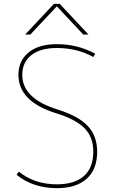

<svg xmlns="http://www.w3.org/2000/svg" viewBox="-20 -970 592 1000"><path d="M441 -790H414L277 -936H275L138 -790H111L261 -950H291ZM276 -720Q191 -720 143.5 -683Q96 -646 96 -580Q96 -457 279 -400Q388 -366 437 -314Q486 -262 486 -180Q486 -88 431.5 -39Q377 10 276 10Q152 10 66 -60L78 -76Q160 -10 276 -10Q369 -10 417.5 -53.5Q466 -97 466 -180Q466 -255 421 -301.5Q376 -348 273 -380Q76 -441 76 -580Q76 -653 128.5 -696.5Q181 -740 276 -740Q385 -740 476 -690L466 -673Q382 -720 276 -720Z"/></svg>

Font: Mplus 1p Thin
Style: Regular
Weight: 250
Version: Version 1.061